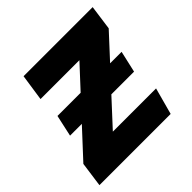

<svg xmlns="http://www.w3.org/2000/svg" viewBox="-171 -657 781 781"><g transform="rotate(-45 219.5 -266.0)"><path d="M68.4 -531.6H465.9L451.1 -424.5L165.8 -115.4H414.4L383 0H-26.7L-11.8 -107.4L275.1 -417.1H51.5ZM399.4 -227H31.2L51.6 -319.8H420.5Z"/></g></svg>

Font: Fira Sans Variable
Style: Italic
Weight: 397
Italic angle: -8°
Designer: Carrois Corporate & Edenspiekermann AG
Foundry: Carrois Corporate GbR & Edenspiekermann AG
Version: Version 4.202